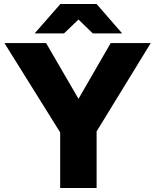

<svg xmlns="http://www.w3.org/2000/svg" viewBox="-20 -934 771 954"><path d="M279 0H460V-281L729 -720H530L370 -443L209 -720H2L279 -276ZM152 -768H298L370 -837L441 -768H587L460 -914H280Z"/></svg>

Font: Aspekta 800
Style: Regular
Weight: 800
Designer: Ivo Dolenc
Version: Version 2.000